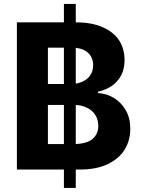

<svg xmlns="http://www.w3.org/2000/svg" viewBox="-20 -838 701 949"><path d="M295.9 90.8Q295.9 -136.7 295.9 -818.4Q310.5 -818.4 354.5 -818.4Q354.5 -590.8 354.5 90.8Q339.8 90.8 295.9 90.8ZM63.5 0Q63.5 -181.6 63.5 -727.5Q135.7 -727.5 354.5 -727.5Q434.6 -727.5 488.3 -703.1Q542 -679.7 569.3 -637.7Q595.7 -595.7 595.7 -541Q595.7 -498 579.1 -465.8Q561.5 -433.6 532.2 -413.1Q502.9 -393.6 464.8 -384.8Q464.8 -381.8 464.8 -377.9Q505.9 -376 542 -354.5Q579.1 -332 601.6 -293Q624 -254.9 624 -201.2Q624 -143.6 595.7 -97.7Q567.4 -52.7 511.7 -26.4Q456.1 0 374 0Q270.5 0 63.5 0ZM216.8 -126Q248 -126 342.8 -126Q406.2 -126 436.5 -150.4Q465.8 -174.8 465.8 -215.8Q465.8 -246.1 451.2 -269.5Q436.5 -293 409.2 -305.7Q382.8 -319.3 345.7 -319.3Q302.7 -319.3 216.8 -319.3Q216.8 -270.5 216.8 -126ZM216.8 -422.9Q245.1 -422.9 331.1 -422.9Q362.3 -422.9 387.7 -434.6Q412.1 -445.3 425.8 -465.8Q440.4 -486.3 440.4 -515.6Q440.4 -554.7 413.1 -579.1Q384.8 -602.5 334 -602.5Q294.9 -602.5 216.8 -602.5Q216.8 -557.6 216.8 -422.9Z"/></svg>

Font: DeepSea
Style: Bold
Weight: 700
Designer: Stem
Version: Version 3.019;git-0a5106e0b